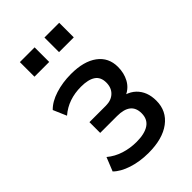

<svg xmlns="http://www.w3.org/2000/svg" viewBox="-214 -790 884 884"><g transform="rotate(-45 227.5 -348.5)"><path d="M214 9Q157 9 109.5 -6.5Q62 -22 36 -48L63 -115Q93 -90 131 -78Q169 -66 210 -66Q263 -66 291.5 -85Q320 -104 320 -143Q320 -179 297.5 -196.5Q275 -214 231 -214H121V-284H228Q263 -284 284 -304Q305 -324 305 -358Q305 -394 280.5 -410.5Q256 -427 209 -427Q168 -427 133 -415Q98 -403 69 -378L41 -443Q68 -471 115.5 -486Q163 -501 218 -501Q301 -501 347.5 -466.5Q394 -432 394 -371Q394 -331 377 -299.5Q360 -268 327 -253V-257Q355 -248 373 -230.5Q391 -213 400 -189.5Q409 -166 409 -136Q409 -69 357 -30Q305 9 214 9ZM250 -611V-706H346V-611ZM90 -611V-706H186V-611Z"/></g></svg>

Font: Nunito Sans 10pt Condensed SemiBold
Style: Regular
Weight: 600
Width: 3
Designer: Vernon Adams
Foundry: Vernon Adams
Version: Version 3.101;gftools[0.9.27]